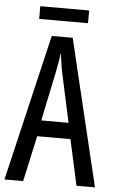

<svg xmlns="http://www.w3.org/2000/svg" viewBox="-58 -892 557 932"><g transform="rotate(5 220.5 -426.5)"><path d="M286 -301H153L202 -536Q207 -562 212 -588.5Q217 -615 219 -638Q222 -615 225.5 -589.5Q229 -564 235 -536ZM351 0H441L270 -714H168L0 0H91L140 -223H302ZM338 -853V-791H100V-853Z"/></g></svg>

Font: Noto Sans Display Condensed
Style: Regular
Weight: 400
Width: 3
Designer: Monotype Design Team
Foundry: Monotype Imaging Inc.
Version: Version 1.900